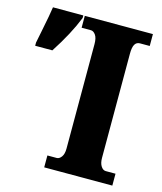

<svg xmlns="http://www.w3.org/2000/svg" viewBox="-145 -794 737 874"><g transform="rotate(15 223.5 -357.0)"><path d="M146 -56H190Q202 -56 212 -69.5Q222 -83 222 -109V-601Q222 -630 212 -644Q202 -658 190 -658H146V-714H467V-658H421Q405 -658 397 -644.5Q389 -631 389 -600V-110Q389 -85 398.5 -70.5Q408 -56 421 -56H467V0H146ZM-37 -539 -26 -594Q-8 -683 -4 -714H139V-702Q107 -621 44 -524H-37Z"/></g></svg>

Font: Noto Serif CondBlack
Style: Regular
Weight: 900
Width: 3
Designer: Monotype Design Team
Foundry: Monotype Imaging Inc.
Version: Version 1.001